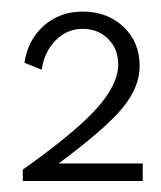

<svg xmlns="http://www.w3.org/2000/svg" viewBox="-20 -784 282 337"><path d="M20 -466.3V-486.3Q110.4 -550.3 148.9 -592.8Q187.5 -635.3 187.5 -670.9Q187.5 -698.2 169.7 -715.8Q151.9 -733.4 125.5 -733.4Q97.7 -733.4 77.6 -713.1Q57.6 -692.9 53.2 -661.6L22.9 -673.8Q28.8 -713.9 56.9 -738.8Q85 -763.7 125 -763.7Q168 -763.7 196.5 -737.1Q225.1 -710.4 225.1 -668Q225.1 -630.9 194.8 -594.2Q164.6 -557.6 83 -497.1H230.5V-466.3Z"/></svg>

Font: Spartan MB
Style: Regular
Weight: 400
Designer: Matt Bailey, Mirko Velimirovic
Foundry: Matt Bailey
Version: Version 1.005